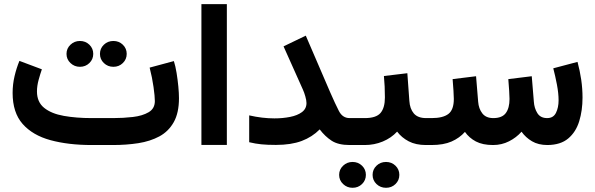

<svg xmlns="http://www.w3.org/2000/svg" viewBox="-20 -707 2901 936"><path d="M530.8 0H427.2Q313 0 226.1 -23.7Q139.2 -47.4 90.3 -102.8Q41.5 -158.2 41.5 -253.9Q41.5 -295.9 51 -335.9Q60.5 -376 74.7 -410.2L184.1 -369.1Q176.3 -346.7 168.2 -317.4Q160.2 -288.1 160.2 -261.2Q160.2 -209.5 195.3 -181.2Q230.5 -152.8 291 -142.1Q351.6 -131.3 427.2 -131.3H531.7Q581.1 -131.3 627.7 -136.7Q674.3 -142.1 704.6 -159.9Q734.9 -177.7 734.9 -214.4Q734.9 -236.8 728.5 -282.5Q722.2 -328.1 709.5 -377.4L827.6 -409.2Q835.4 -385.3 840.8 -351.8Q846.2 -318.4 849.4 -285.2Q852.5 -252 852.5 -228.5Q852.5 -156.7 827.1 -111.6Q801.8 -66.4 757.1 -42.2Q712.4 -18.1 654.3 -9Q596.2 0 530.8 0ZM467.3 -444.3Q467.3 -470.7 486.3 -489Q505.4 -507.3 532.7 -507.3Q560.1 -507.3 578.9 -489Q597.7 -470.7 597.7 -444.3Q597.7 -418 578.9 -399.7Q560.1 -381.3 532.7 -381.3Q505.4 -381.3 486.3 -399.7Q467.3 -418 467.3 -444.3ZM304.2 -444.3Q304.2 -470.7 323.5 -489Q342.8 -507.3 369.6 -507.3Q397 -507.3 415.8 -489Q434.6 -470.7 434.6 -444.3Q434.6 -418 415.8 -399.7Q397 -381.3 369.6 -381.3Q342.8 -381.3 323.5 -399.7Q304.2 -418 304.2 -444.3Z M1085.9 -687V-0.5H961.9V-687Z M1474.1 -204.6Q1474.1 -217.3 1468.5 -237.1Q1462.9 -256.8 1456.5 -270.5L1362.3 -481L1470.7 -533.2L1589.8 -256.8Q1614.3 -200.7 1632.1 -166Q1649.9 -131.3 1684.6 -131.3H1704.6V0H1684.6Q1628.9 0 1596.7 -21Q1564.5 -42 1538.6 -76.2Q1502 -39.1 1450.7 -19.8Q1399.4 -0.5 1325.2 -0.5Q1284.2 -0.5 1254.6 -3.4Q1225.1 -6.3 1194.8 -13.7V-144.5Q1258.8 -129.9 1317.9 -129.9Q1358.4 -129.9 1394 -137Q1429.7 -144 1451.9 -160.4Q1474.1 -176.8 1474.1 -204.6Z M1684.6 -131.3H1758.3Q1813.5 -131.3 1835 -156.2Q1856.4 -181.2 1856.4 -231.9Q1856.4 -259.3 1855.2 -285.2Q1854 -311 1851.6 -336.4L1965.8 -350.1L1975.6 -215.3Q1978 -176.8 1997.3 -154.1Q2016.6 -131.3 2057.6 -131.3H2067.4V0H2056.6Q2006.8 0 1972.4 -18.1Q1938 -36.1 1916 -65.4Q1887.2 -34.2 1845.9 -17.1Q1804.7 0 1758.3 0H1684.6ZM1796.4 145.5Q1796.4 119.1 1815.4 100.8Q1834.5 82.5 1861.8 82.5Q1889.2 82.5 1908 100.8Q1926.8 119.1 1926.8 145.5Q1926.8 171.9 1908 190.2Q1889.2 208.5 1861.8 208.5Q1834.5 208.5 1815.4 190.2Q1796.4 171.9 1796.4 145.5ZM1633.3 145.5Q1633.3 119.1 1652.6 100.8Q1671.9 82.5 1698.7 82.5Q1726.1 82.5 1744.9 100.8Q1763.7 119.1 1763.7 145.5Q1763.7 171.9 1744.9 190.2Q1726.1 208.5 1698.7 208.5Q1671.9 208.5 1652.6 190.2Q1633.3 171.9 1633.3 145.5Z M2383.8 0Q2333 0 2300 -17.3Q2267.1 -34.7 2246.6 -64Q2220.2 -34.2 2181.2 -17.1Q2142.1 0 2083.5 0H2049.3V-131.3H2084.5Q2139.6 -131.3 2166 -151.6Q2192.4 -171.9 2192.4 -224.6Q2192.4 -235.8 2190.7 -264.6Q2189 -293.5 2186.5 -321.3L2300.8 -335.4L2311 -211.4Q2313.5 -177.2 2331.3 -154.3Q2349.1 -131.3 2384.8 -131.3Q2427.7 -131.3 2445.8 -155.8Q2463.9 -180.2 2463.9 -224.6Q2463.9 -235.4 2462.2 -264.4Q2460.4 -293.5 2458 -321.3L2572.3 -335.4L2582.5 -211.4Q2584.5 -179.7 2599.6 -155.5Q2614.7 -131.3 2647.5 -131.3Q2677.7 -131.3 2690.4 -157Q2703.1 -182.6 2703.1 -218.3Q2703.1 -251.5 2695.1 -294.2Q2687 -336.9 2677.2 -374L2795.4 -405.3Q2807.1 -361.8 2813.5 -318.1Q2819.8 -274.4 2819.8 -231Q2819.8 -168.5 2803.7 -116Q2787.6 -63.5 2750.2 -32Q2712.9 -0.5 2648.9 0Q2604.5 0 2573.5 -18.3Q2542.5 -36.6 2522.5 -64.9Q2497.1 -36.1 2461.4 -18.1Q2425.8 0 2383.8 0Z"/></svg>

Font: Vazirmatn RD
Style: Bold
Weight: 700
Designer: Saber Rastikerdar
Foundry: Saber Rastikerdar
Version: Version 32.102